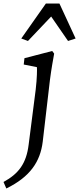

<svg xmlns="http://www.w3.org/2000/svg" viewBox="-74 -800 450 1092"><path d="M-54 235 -38 272C97 206 155 120 169 6L210 -345C219 -414 227 -455 234 -495L223 -510L65 -469L61 -433L136 -418C137 -406 137 -358 129 -290L89 22C76 130 32 188 -54 235ZM47 -581 85 -567 217 -706 313 -567 356 -581 264 -780H187Z"/></svg>

Font: TPK Tissa Web
Style: Italic
Weight: 400
Italic angle: -7°
Designer: Jacques Le Bailly, Suppakit Chalermlarp | Katatrad Co.,Ltd.
Foundry: Jacques Le Bailly, Cadson Demak Co.,Ltd.
Version: Version 5.000;Glyphs 3.1.2 (3151)